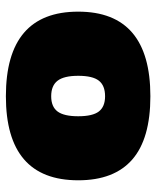

<svg xmlns="http://www.w3.org/2000/svg" viewBox="41 -565 534 656"><g transform="rotate(-90 308.0 -237.0)"><path d="M307.1 9.8Q162.1 9.8 91.1 -52Q20 -113.8 20 -236.8Q20 -483.9 307.1 -483.9Q596.2 -483.9 596.2 -236.8Q596.2 9.8 307.1 9.8ZM307.1 -145Q343.8 -145 360.4 -166.3Q377 -187.5 377 -236.8Q377 -285.6 360.1 -307.4Q343.3 -329.1 307.1 -329.1Q271.5 -329.1 255.1 -307.4Q238.8 -285.6 238.8 -236.8Q238.8 -187.5 255.1 -166.3Q271.5 -145 307.1 -145Z"/></g></svg>

Font: Kanit ExtraBold
Style: Regular
Weight: 800
Designer: Katatrad Team
Foundry: CadsonDemak
Version: Version 1.000;PS 001.000;hotconv 1.0.88;makeotf.lib2.5.64775